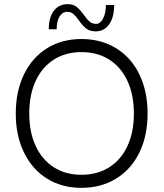

<svg xmlns="http://www.w3.org/2000/svg" viewBox="-20 -895 788 925"><path d="M56 -348Q56 -455 95.5 -536.5Q135 -618 206.5 -662.5Q278 -707 372 -707Q467 -707 539.5 -662.5Q612 -618 651.5 -536.5Q691 -455 691 -348Q691 -241 651.5 -160Q612 -79 539.5 -34.5Q467 10 372 10Q278 10 206.5 -34.5Q135 -79 95.5 -160.5Q56 -242 56 -348ZM625 -348Q625 -438 594 -505Q563 -572 506 -608Q449 -644 372 -644Q296 -644 239.5 -608Q183 -572 152 -505.5Q121 -439 121 -348Q121 -258 152 -191.5Q183 -125 239.5 -89Q296 -53 372 -53Q449 -53 506 -89Q563 -125 594 -191.5Q625 -258 625 -348ZM359 -798Q345 -818 333 -828Q321 -838 304 -838Q281 -838 267 -815.5Q253 -793 253 -754H215Q215 -811 239.5 -843Q264 -875 306 -875Q333 -875 349.5 -861.5Q366 -848 384 -823Q400 -801 412 -790.5Q424 -780 443 -780Q463 -780 476.5 -805.5Q490 -831 490 -871H530Q530 -812 506 -778Q482 -744 442 -744Q412 -744 394.5 -758Q377 -772 359 -798Z"/></svg>

Font: Hanken Grotesk Light
Style: Regular
Weight: 300
Designer: Alfredo Marco Pradil
Foundry: Hanken Design Co.
Version: Version 3.014